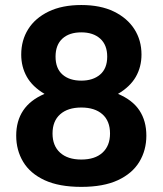

<svg xmlns="http://www.w3.org/2000/svg" viewBox="-20 -718 636 750"><path d="M297.6 12Q210.9 12 154.4 -14.1Q97.9 -40.3 70.6 -85.7Q43.3 -131 43.3 -188.2Q43.3 -245.5 70.6 -286.4Q97.9 -327.3 153.9 -351.3Q106.3 -379.6 84.6 -418.4Q62.9 -457.1 62.9 -504.8Q62.9 -560.7 90.2 -604.1Q117.4 -647.5 170.1 -673Q222.8 -698.4 297.6 -698.4Q372.3 -698.4 424.7 -673Q477.1 -647.5 504.9 -604.1Q532.7 -560.7 532.7 -504.8Q532.7 -456.7 510.5 -417.9Q488.3 -379.2 440.9 -351.3Q497.9 -327.3 524.8 -286.4Q551.7 -245.5 551.7 -188.2Q551.7 -131 524.2 -85.7Q496.7 -40.3 440.4 -14.1Q384.2 12 297.6 12ZM297.6 -94.8Q351.1 -94.8 380.4 -121.7Q409.8 -148.6 409.8 -196.4Q409.8 -245.2 380.1 -271.6Q350.4 -298 297.6 -298Q244.9 -298 215.1 -271.6Q185.2 -245.2 185.2 -196.4Q185.2 -148.6 214.7 -121.7Q244.3 -94.8 297.6 -94.8ZM297.6 -403Q343.4 -403 371.1 -426.8Q398.8 -450.6 398.8 -496.8Q398.8 -542.5 371.4 -567.1Q344 -591.6 297.6 -591.6Q250.5 -591.6 223.7 -567.1Q197 -542.5 197 -496.8Q197 -450.6 224.1 -426.8Q251.2 -403 297.6 -403Z"/></svg>

Font: Archivo Variable SemiBold
Style: Regular
Weight: 600
Designer: Hector Gatti
Foundry: Omnibus-Type
Version: Version 2.001